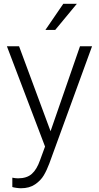

<svg xmlns="http://www.w3.org/2000/svg" viewBox="-20 -770 516 1003"><path d="M16.1 0ZM460.9 -528.3 237.3 85Q224.6 119.1 208.7 146Q192.9 172.9 163.3 193.1Q133.8 213.4 89.4 213.4Q80.1 213.4 65.7 211.4Q51.3 209.5 44.4 207V158.2Q49.3 159.7 58.8 160.6Q68.4 161.6 74.2 161.6Q120.1 161.6 146.2 138.4Q172.4 115.2 189.5 65.9L215.3 -4.4L16.1 -528.3H79.6L244.1 -84.5L397.9 -528.3ZM381.3 -750 268.6 -613.8H217.3L310.5 -750Z"/></svg>

Font: Heebo Light
Style: Regular
Weight: 300
Designer: Oded Ezer
Foundry: Meir Sadan
Version: Version 2.001; ttfautohint (v1.5.14-ce02) -l 8 -r 50 -G 200 